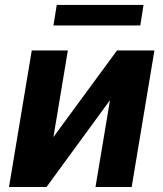

<svg xmlns="http://www.w3.org/2000/svg" viewBox="-20 -747 652 767"><path d="M193.5 -199.6 251.1 -545.5H106.9L16 0H165.8L419.4 -346.9L361.5 0H506L596.9 -545.5H447.4ZM193.5 -645.2H540.5L553.3 -727.3H206.7Z"/></svg>

Font: Margiela Sans
Style: Bold Italic
Weight: 700
Italic angle: -9.39999°
Designer: Stefan Endress, Andreas Faust
Version: Version 1.100;FEAKit 1.0